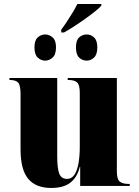

<svg xmlns="http://www.w3.org/2000/svg" viewBox="-20 -923 689 953"><path d="M284 -776Q295 -790 310 -812.5Q325 -835 339.5 -859Q354 -883 364 -903H483V-895Q474 -884 452 -866.5Q430 -849 402 -829Q374 -809 346 -791Q318 -773 298 -762H284ZM204 -622Q184 -622 167.5 -637Q151 -652 151 -688Q151 -723 167.5 -737.5Q184 -752 204 -752Q224 -752 241 -737.5Q258 -723 258 -688Q258 -652 241 -637Q224 -622 204 -622ZM411 -622Q389 -622 373 -637Q357 -652 357 -688Q357 -723 373 -737.5Q389 -752 411 -752Q430 -752 446.5 -737.5Q463 -723 463 -688Q463 -652 446.5 -637Q430 -622 411 -622ZM234 10Q158 10 120 -35.5Q82 -81 82 -182V-456Q82 -500 70 -513Q58 -526 29 -526H27V-536H264V-148Q264 -88 274 -61.5Q284 -35 313 -35Q336 -35 350 -56.5Q364 -78 370 -114.5Q376 -151 376 -195V-462Q376 -501 363 -513.5Q350 -526 320 -526H316V-536H560V-73Q560 -34 574 -22Q588 -10 620 -10H624V0H378V-95H376Q364 -44 330 -17Q296 10 234 10Z"/></svg>

Font: Noto Serif Display SemiCondensed Black
Style: Regular
Weight: 900
Width: 4
Designer: Monotype Design Team
Foundry: Monotype Imaging Inc.
Version: Version 2.009